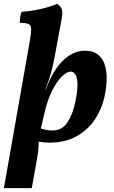

<svg xmlns="http://www.w3.org/2000/svg" viewBox="-34 -730 592 994"><path d="M261.8 -710Q279.9 -698.2 285.7 -682.4Q291.4 -666.7 285.4 -633.5L253.9 -462.6Q245.3 -413.9 237 -379.6Q228.6 -345.3 219.8 -318.6Q211 -292 200.4 -264.3L158.4 -63.9Q167 -23.2 166.2 11.8Q165.4 46.7 160 79.1L130.5 244H-13.8L120.6 -519.4Q127.6 -560.6 127.3 -580.1Q127 -599.6 113.8 -605.6Q100.6 -611.7 68.6 -611.7Q68.6 -626.3 70.6 -641.6Q72.7 -656.8 78.2 -669Q107.3 -670.5 140.8 -676.2Q174.4 -681.9 206.1 -690.9Q237.9 -699.9 261.8 -710ZM126.2 -8.1 169.8 -68.4Q182.8 -62 202.3 -58.2Q221.8 -54.5 237.6 -54.5Q287.6 -54.5 315 -96.3Q342.5 -138 355.9 -202.1Q372.3 -279.8 364.9 -319.6Q357.4 -359.3 330 -359.3Q313 -359.3 286.8 -334.6Q260.5 -309.9 234.5 -257.7Q208.4 -205.5 191 -122.5L172 -42.5L134.4 -49.5L183.1 -267.2H203.4Q225 -327.6 255.7 -372.8Q286.4 -417.9 324.6 -442.7Q362.8 -467.5 406.4 -467.5Q446 -467.5 470.6 -449.5Q495.1 -431.5 506.6 -399.7Q518.2 -368 518.2 -327.2Q518.2 -286.4 509.3 -240.8Q495.9 -171.1 459 -114.5Q422 -57.9 362.9 -24.7Q303.7 8.5 222.5 8.5Q194.5 8.5 169.3 3.7Q144 -1 126.2 -8.1Z"/></svg>

Font: Vollkorn
Style: Italic
Weight: 400
Italic angle: -11°
Designer: Friedrich Althausen
Foundry: Friedrich Althausen
Version: Version 5.001